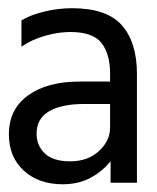

<svg xmlns="http://www.w3.org/2000/svg" viewBox="-20 -846 390 477"><path d="M253.5 -528.9V-663.5Q253.5 -711.4 232.3 -739Q211.2 -766.5 154.4 -766.5Q123.7 -766.5 90.6 -756.7Q57.5 -746.9 33.3 -730.1V-795.3Q54.9 -808.6 89.5 -817.1Q124.2 -825.6 159 -825.6Q245.5 -825.6 282.8 -783.2Q320.2 -740.7 320.2 -662.5V-392H254.7V-445.6Q236.1 -421.4 205.8 -404.8Q175.6 -388.2 135.7 -388.2Q76.4 -388.2 39.3 -421.9Q2.1 -455.7 2.1 -512.4Q2.1 -574.6 49.7 -609Q97.2 -643.4 177.9 -643.4H268.1V-587.7H190.4Q132.5 -587.7 101.7 -569.4Q70.9 -551.1 70.9 -514.3Q70.9 -484 91.6 -464.6Q112.4 -445.2 154.2 -445.2Q198.4 -445.2 225.9 -470.8Q253.5 -496.4 253.5 -528.9Z"/></svg>

Font: Hind Variable Light
Style: Regular
Weight: 300
Designer: Manushi Parikh, Satya Rajpurohit
Foundry: Indian Type Foundry
Version: Version 3.000